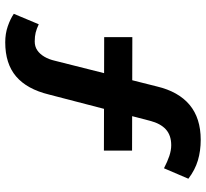

<svg xmlns="http://www.w3.org/2000/svg" viewBox="-46 -692 769 716"><g transform="rotate(90 338.0 -333.5)"><path d="M137 31Q105 31 77.5 21.5Q50 12 31 -1L70 -94Q87 -86 101 -82.5Q115 -79 134 -79Q153 -79 167 -88.5Q181 -98 191 -115Q201 -132 206 -154L302 -535Q321 -615 370.5 -656.5Q420 -698 501 -698Q542 -698 577.5 -687.5Q613 -677 646 -652L607 -561Q582 -574 561 -581Q540 -588 521 -588Q484 -588 462 -568Q440 -548 430 -509L332 -132Q312 -50 264.5 -9.5Q217 31 137 31ZM118 -338V-443L541 -442V-337Z"/></g></svg>

Font: Lexend Exa Medium
Style: Regular
Weight: 500
Designer: Bonnie Shaver-Troup, Thomas Jockin
Foundry: Lexend
Version: Version 1.007